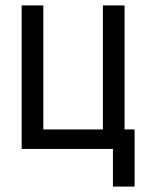

<svg xmlns="http://www.w3.org/2000/svg" viewBox="-20 -550 540 709"><path d="M397 139V0H60V-530H140V-72H360V-530H440V-72H477V139Z"/></svg>

Font: Iosevka SS08
Style: Regular
Weight: 400
Monospace: yes
Designer: Belleve Invis
Foundry: Belleve Invis
Version: 2.1.0; ttfautohint (v1.8.2)